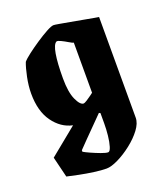

<svg xmlns="http://www.w3.org/2000/svg" viewBox="-124 -554 702 821"><g transform="rotate(-20 227.0 -143.0)"><path d="M220 184Q197 184 164 179.5Q131 175 99 168.5Q67 162 46 157L23 63L148 -39Q96 -50 61 -98.5Q26 -147 26 -227Q26 -262 34 -301Q42 -340 51 -363Q60 -374 83 -391.5Q106 -409 133 -427Q160 -445 183 -457.5Q206 -470 216 -470Q221 -470 241 -466.5Q261 -463 288.5 -458Q316 -453 343.5 -448Q371 -443 390 -439.5Q409 -436 411 -436V22Q411 47 390 75Q369 103 337 128Q305 153 273 168.5Q241 184 220 184ZM223 -111Q227 -111 239 -118.5Q251 -126 261.5 -134Q272 -142 272 -142V-370Q266 -371 252 -379.5Q238 -388 223.5 -395Q209 -402 204 -400Q190 -393 183 -352.5Q176 -312 176 -242Q176 -179 191.5 -145Q207 -111 223 -111ZM250 121Q258 121 264 101.5Q270 82 273 54Q276 26 276 -1V-48L270 -51Q253 -34 228.5 -9Q204 16 181 39Q158 62 147 74V81Q155 86 176 95.5Q197 105 218.5 113Q240 121 250 121Z"/></g></svg>

Font: Grenze Gotisch ExtraBold
Style: Regular
Weight: 800
Designer: Renata Polastri
Foundry: Omnibus-Type
Version: Version 1.001